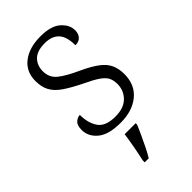

<svg xmlns="http://www.w3.org/2000/svg" viewBox="-236 -612 902 902"><g transform="rotate(-45 215.0 -161.5)"><path d="M208 10Q129 10 91.5 -21Q54 -52 54 -96Q54 -127 68.5 -139.5Q83 -152 98 -152Q98 -98 122 -63Q146 -28 211 -28Q267 -28 296.5 -57.5Q326 -87 326 -130Q326 -155 317 -172.5Q308 -190 284 -206.5Q260 -223 215 -244Q160 -271 126.5 -294Q93 -317 78 -344.5Q63 -372 63 -412Q63 -474 108 -509Q153 -544 228 -544Q298 -544 331 -514.5Q364 -485 364 -449Q364 -426 351.5 -412Q339 -398 315 -398Q315 -455 291 -481Q267 -507 220 -507Q168 -507 144 -482.5Q120 -458 120 -420Q120 -378 150.5 -353Q181 -328 245 -299Q297 -275 327 -252.5Q357 -230 369.5 -203Q382 -176 382 -140Q382 -69 334 -29.5Q286 10 208 10ZM156 208Q164 173 171 134.5Q178 96 183 61H256V71Q247 92 234.5 119.5Q222 147 208.5 174Q195 201 183 221H156Z"/></g></svg>

Font: Noto Serif Gurmukhi Light
Style: Regular
Weight: 300
Designer: Vaibhav Singh and the Monotype Design Team
Foundry: Monotype Imaging Inc.
Version: Version 2.004; ttfautohint (v1.8.4.7-5d5b)